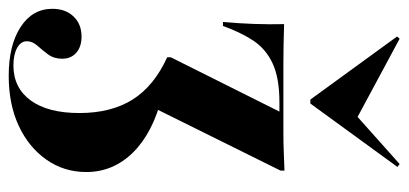

<svg xmlns="http://www.w3.org/2000/svg" viewBox="-266 -453 905 425"><g transform="rotate(90 186.5 -240.5)"><path d="M141.9 192.7Q74.2 192.7 33.9 166.5Q-6.5 140.3 -6.5 96Q-6.5 66.9 10.5 49.2Q27.4 31.5 54.8 31.5Q77.4 31.5 90.7 43.1Q104 54.8 104 74.2Q104 92.7 94.4 105.6Q84.7 118.5 75 129.4Q65.3 140.3 65.3 152.4Q65.3 166.1 80.2 174.2Q95.2 182.3 118.5 182.3Q168.5 182.3 196.4 144Q224.2 105.6 224.2 36.3Q224.2 -33.9 194.4 -81.5Q164.5 -129 100.8 -158.1V-166.1L221 -406.5H200Q146.8 -406.5 114.5 -391.5Q82.3 -376.6 63.7 -348.4Q45.2 -320.2 31.5 -281.5H22.6Q25.8 -316.9 27 -350.8Q28.2 -384.7 27.4 -416.9Q49.2 -416.1 71.8 -415.7Q94.4 -415.3 116.1 -415.3H200H223.4Q246 -415.3 267.3 -415.3Q288.7 -415.3 309.7 -416.1Q330.6 -416.9 351.6 -417.7V-408.9L211.3 -125.8L187.1 -146.8Q267.7 -126.6 311.3 -82.7Q354.8 -38.7 354.8 21Q354.8 70.2 327.4 109.3Q300 148.4 252.4 170.6Q204.8 192.7 141.9 192.7ZM337.1 -672.6 343.5 -667.7 203.2 -475H194.4L54.8 -666.9L59.7 -672.6L251.6 -569.4L216.9 -565.3Z"/></g></svg>

Font: Playfair 144pt SemiCondensed ExtraBold
Style: Regular
Weight: 800
Width: 4
Designer: Claus Eggers Sørensen
Foundry: Claus Eggers Sørensen
Version: Version 2.203